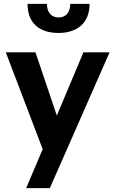

<svg xmlns="http://www.w3.org/2000/svg" viewBox="-20 -770 595 990"><path d="M163 -500H10L200 -1L115 200H237L545 -500H410L273 -174ZM282 -680C245 -680 222 -706 222 -750H122C122 -650 184 -600 282 -600C376 -600 442 -650 442 -750H342C342 -706 320 -680 282 -680Z"/></svg>

Font: Perun
Style: Bold
Weight: 700
Foundry: Copyright (c) Stefan Peev, Context Ltd, 2016
Version: Version 1.089